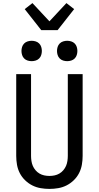

<svg xmlns="http://www.w3.org/2000/svg" viewBox="-20 -1215 640 1243"><path d="M300 8Q271 8 242.5 3Q214 -2 188.5 -15Q163 -28 142 -48.5Q121 -69 108 -94.5Q95 -120 90 -148.5Q85 -177 85 -206V-735H181V-206Q181 -190 183.5 -173Q186 -156 192.5 -141Q199 -126 210 -113Q221 -100 235.5 -91.5Q250 -83 266.5 -79.5Q283 -76 300 -76Q317 -76 333.5 -79.5Q350 -83 364.5 -91.5Q379 -100 390 -113Q401 -126 407.5 -141Q414 -156 416.5 -173Q419 -190 419 -206V-735H515V-206Q515 -177 510 -148.5Q505 -120 492 -94.5Q479 -69 458 -48.5Q437 -28 411.5 -15Q386 -2 357.5 3Q329 8 300 8ZM415 -819Q402 -819 389 -823Q376 -827 366.5 -836.5Q357 -846 353 -859Q349 -872 349 -885Q349 -898 353 -911Q357 -924 366.5 -933.5Q376 -943 389 -947Q402 -951 415 -951Q428 -951 441 -947Q454 -943 463.5 -933.5Q473 -924 477 -911Q481 -898 481 -885Q481 -872 477 -859Q473 -846 463.5 -836.5Q454 -827 441 -823Q428 -819 415 -819ZM185 -819Q172 -819 159 -823Q146 -827 136.5 -836.5Q127 -846 123 -859Q119 -872 119 -885Q119 -898 123 -911Q127 -924 136.5 -933.5Q146 -943 159 -947Q172 -951 185 -951Q198 -951 211 -947Q224 -943 233.5 -933.5Q243 -924 247 -911Q251 -898 251 -885Q251 -872 247 -859Q243 -846 233.5 -836.5Q224 -827 211 -823Q198 -819 185 -819ZM247 -1020 140 -1156 190 -1195 300 -1077 410 -1195 460 -1156 353 -1020Z"/></svg>

Font: Iosevka Fixed Medium Extended
Style: Regular
Weight: 500
Width: 7
Monospace: yes
Designer: Belleve Invis
Foundry: Belleve Invis
Version: Version 24.1.1; ttfautohint (v1.8.4)